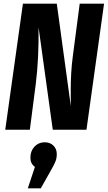

<svg xmlns="http://www.w3.org/2000/svg" viewBox="-20 -713 592 1055"><path d="M551.8 -692.9 455.1 0H270L191.9 -563Q193.8 -388.7 176.8 -253.9L144 0H8.8L106 -692.9H292L369.1 -129.9Q368.7 -182.1 368.7 -223.4Q368.7 -264.6 371.3 -312Q374 -359.4 380.9 -410.2L418 -692.9ZM225.1 68.8Q255.4 68.8 273.7 87.2Q292 105.5 292 133.8Q292 156.2 284.4 175Q276.9 193.8 255.9 230L204.1 321.8H132.8L171.9 204.1Q147 186.5 147 153.8Q147 116.7 169.4 92.8Q191.9 68.8 225.1 68.8Z"/></svg>

Font: Fira Sans Compressed
Style: Bold Italic
Weight: 700
Width: 3
Italic angle: -8°
Designer: Carrois Corporate & Edenspiekermann AG
Foundry: Carrois Corporate GbR & Edenspiekermann AG
Version: Version 4.203;PS 004.203;hotconv 1.0.88;makeotf.lib2.5.64775